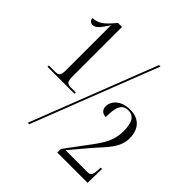

<svg xmlns="http://www.w3.org/2000/svg" viewBox="-187 -872 1026 1026"><g transform="rotate(45 326.0 -358.5)"><path d="M32 -286H236V-296H199C172 -296 163 -303 163 -346V-718H133L124 -708C82 -658 58 -642 18 -640C18 -622 31 -614 45 -614C65 -614 83 -632 115 -683V-346C115 -303 106 -296 79 -296H32ZM169 0H180L458 -714H447ZM393 1H622L624 -106H614L613 -86C611 -51 605 -39 580 -39H415L508 -149C565 -213 613 -257 613 -326C613 -400 570 -437 507 -437C439 -437 401 -398 401 -356C401 -328 421 -316 442 -316C442 -392 456 -427 503 -427C545 -427 563 -394 563 -330C563 -261 535 -217 491 -158L393 -26Z"/></g></svg>

Font: Noto Serif Display ExtraCondensed Light
Style: Regular
Weight: 300
Width: 2
Designer: Monotype Design Team
Foundry: Monotype Imaging Inc.
Version: Version 2.009